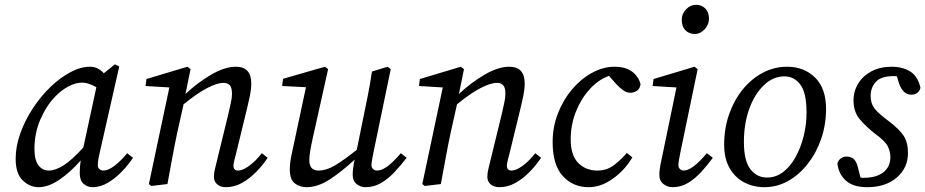

<svg xmlns="http://www.w3.org/2000/svg" viewBox="-20 -764 3841 797"><path d="M123 -146Q123 -100 139.5 -78Q156 -56 183 -56Q209 -56 243 -77Q277 -98 326 -152L380 -402Q366 -410 350.5 -415.5Q335 -421 319 -421Q295 -421 265.5 -406Q236 -391 209 -363Q173 -326 148 -269Q123 -212 123 -146ZM363 13Q343 13 327 -1Q311 -15 311 -45Q311 -74 315 -98Q272 -49 226.5 -18Q181 13 140 13Q104 13 74.5 -15Q45 -43 45 -105Q45 -157 64.5 -211Q84 -265 116.5 -314.5Q149 -364 189.5 -403Q230 -442 272.5 -464.5Q315 -487 354 -487Q371 -487 385 -480Q399 -473 411 -460L457 -497L475 -488L395 -135Q386 -98 386 -78Q386 -68 393 -62Q400 -56 410 -56Q429 -56 455.5 -76Q482 -96 508 -128L532 -109Q513 -80 486 -52Q459 -24 428 -5.5Q397 13 363 13Z M675 0 608 8 598 0 683 -401 584 -407 588 -436 758 -487 771 -477 750 -374Q800 -421 856.5 -454Q913 -487 959 -487Q1023 -487 1023 -418Q1023 -394 1018 -369.5Q1013 -345 1007 -320L962 -135Q957 -114 953 -99.5Q949 -85 949 -77Q949 -56 968 -56Q987 -56 1013.5 -75Q1040 -94 1067 -128L1091 -109Q1072 -80 1044.5 -51.5Q1017 -23 985 -5Q953 13 918 13Q895 13 881.5 1Q868 -11 868 -30Q868 -47 872.5 -63.5Q877 -80 884 -111L927 -287Q933 -313 938 -336Q943 -359 943 -374Q943 -400 934 -410Q925 -420 908 -420Q881 -420 839 -398Q797 -376 742 -331L715 -210Q704 -158 694.5 -105.5Q685 -53 675 0Z M1497 13Q1477 13 1460.5 0Q1444 -13 1444 -39Q1444 -49 1445.5 -62.5Q1447 -76 1452 -101Q1394 -48 1346 -17.5Q1298 13 1252 13Q1224 13 1203.5 -3Q1183 -19 1183 -60Q1183 -88 1190.5 -122.5Q1198 -157 1204 -186L1250 -402L1151 -407L1155 -437L1329 -487L1342 -477L1279 -194Q1272 -163 1268 -139.5Q1264 -116 1264 -99Q1264 -56 1302 -56Q1334 -56 1369 -76.5Q1404 -97 1461 -142L1488 -275Q1498 -323 1507.5 -371Q1517 -419 1524 -467L1589 -487L1602 -477L1531 -135Q1527 -116 1524.5 -101Q1522 -86 1522 -78Q1522 -68 1529 -62Q1536 -56 1545 -56Q1565 -56 1589 -74Q1613 -92 1644 -128L1668 -109Q1645 -79 1619 -51Q1593 -23 1563 -5Q1533 13 1497 13Z M1810 0 1743 8 1733 0 1818 -401 1719 -407 1723 -436 1893 -487 1906 -477 1885 -374Q1935 -421 1991.5 -454Q2048 -487 2094 -487Q2158 -487 2158 -418Q2158 -394 2153 -369.5Q2148 -345 2142 -320L2097 -135Q2092 -114 2088 -99.5Q2084 -85 2084 -77Q2084 -56 2103 -56Q2122 -56 2148.5 -75Q2175 -94 2202 -128L2226 -109Q2207 -80 2179.5 -51.5Q2152 -23 2120 -5Q2088 13 2053 13Q2030 13 2016.5 1Q2003 -11 2003 -30Q2003 -47 2007.5 -63.5Q2012 -80 2019 -111L2062 -287Q2068 -313 2073 -336Q2078 -359 2078 -374Q2078 -400 2069 -410Q2060 -420 2043 -420Q2016 -420 1974 -398Q1932 -376 1877 -331L1850 -210Q1839 -158 1829.5 -105.5Q1820 -53 1810 0Z M2424 13Q2358 13 2316 -33.5Q2274 -80 2274 -174Q2274 -237 2296 -293.5Q2318 -350 2355 -393.5Q2392 -437 2438 -462Q2484 -487 2531 -487Q2577 -487 2604 -466.5Q2631 -446 2639 -414Q2636 -395 2623.5 -387Q2611 -379 2597 -379Q2581 -379 2566.5 -389.5Q2552 -400 2538 -415L2508 -449Q2465 -434 2429 -395Q2393 -356 2371 -301.5Q2349 -247 2349 -185Q2349 -120 2380 -88Q2411 -56 2460 -56Q2500 -56 2530.5 -80Q2561 -104 2582 -129L2605 -111Q2575 -59 2525 -23Q2475 13 2424 13Z M2717 -38Q2717 -49 2719 -64.5Q2721 -80 2728 -111L2788 -401L2689 -407L2693 -436L2863 -487L2876 -477L2805 -135Q2801 -116 2798.5 -101Q2796 -86 2796 -78Q2796 -68 2803 -62Q2810 -56 2818 -56Q2854 -56 2914 -128L2939 -109Q2917 -79 2891.5 -51Q2866 -23 2836.5 -5Q2807 13 2771 13Q2751 13 2734 0Q2717 -13 2717 -38ZM2864 -623Q2840 -623 2825 -638.5Q2810 -654 2810 -682Q2810 -707 2828 -725.5Q2846 -744 2869 -744Q2893 -744 2908 -728.5Q2923 -713 2923 -686Q2923 -662 2905 -642.5Q2887 -623 2864 -623Z M3153 13Q3107 13 3069 -7Q3031 -27 3008.5 -66.5Q2986 -106 2986 -163Q2986 -231 3006.5 -289.5Q3027 -348 3063 -392.5Q3099 -437 3146.5 -462Q3194 -487 3247 -487Q3318 -487 3363.5 -442Q3409 -397 3409 -312Q3409 -247 3389 -188.5Q3369 -130 3333.5 -84.5Q3298 -39 3252 -13Q3206 13 3153 13ZM3164 -27Q3201 -27 3231 -50Q3261 -73 3282.5 -112Q3304 -151 3316 -199Q3328 -247 3328 -297Q3328 -378 3302.5 -412.5Q3277 -447 3236 -447Q3189 -447 3150.5 -410Q3112 -373 3090 -311.5Q3068 -250 3068 -175Q3068 -96 3095 -61.5Q3122 -27 3164 -27Z M3749 -129Q3749 -67 3702.5 -27Q3656 13 3580 13Q3522 13 3491.5 -14Q3461 -41 3456 -86Q3460 -99 3470.5 -106.5Q3481 -114 3493 -114Q3515 -114 3525.5 -102.5Q3536 -91 3541 -70L3552 -27Q3555 -26 3558.5 -26Q3562 -26 3566 -26Q3618 -26 3647 -49Q3676 -72 3676 -111Q3676 -135 3665 -157Q3654 -179 3611 -210Q3574 -239 3548.5 -269.5Q3523 -300 3523 -347Q3523 -386 3543 -418Q3563 -450 3598.5 -468.5Q3634 -487 3682 -487Q3726 -487 3758 -467.5Q3790 -448 3801 -399Q3792 -371 3763 -371Q3728 -371 3712 -418L3703 -447Q3700 -448 3696.5 -448Q3693 -448 3689 -448Q3637 -448 3615.5 -424Q3594 -400 3594 -366Q3594 -335 3609.5 -314.5Q3625 -294 3668 -262Q3713 -228 3731 -200.5Q3749 -173 3749 -129Z"/></svg>

Font: Source Serif Pro
Style: Italic
Weight: 400
Italic angle: -12°
Designer: Frank Grießhammer
Foundry: Adobe Systems Incorporated
Version: Version 3.001;hotconv 1.0.111;makeotfexe 2.5.65597